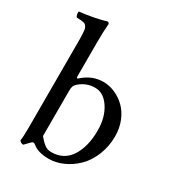

<svg xmlns="http://www.w3.org/2000/svg" viewBox="-172 -801 837 916"><g transform="rotate(30 246.5 -343.0)"><path d="M173.8 -362.8Q164.1 -354.5 160.6 -345.5Q157.2 -336.4 157.2 -320.8V-70.8Q175.3 -48.3 191.7 -36.1Q208 -23.9 229 -23.9Q297.9 -23.9 334 -79.3Q370.1 -134.8 370.1 -224.1Q370.1 -296.4 337.6 -345.7Q305.2 -395 258.8 -395Q210 -395 173.8 -362.8ZM167 -394Q216.8 -439 278.8 -439Q311.5 -439 343.3 -425Q375 -411.1 400.1 -386.5Q425.3 -361.8 440.7 -324Q456.1 -286.1 456.1 -242.2Q456.1 -185.1 436 -136.2Q416 -87.4 383.8 -56.2Q351.6 -24.9 312.7 -7.6Q273.9 9.8 234.9 9.8Q176.8 9.8 147 -14.6Q138.7 -21.5 133.1 -21.2Q127.4 -21 119.6 -12.2Q111.8 -3.4 96.2 12.2Q82 12.2 74.2 0Q78.1 -19 78.1 -70.8V-559.1Q78.1 -576.2 77.1 -588.1Q76.2 -600.1 75.2 -609.1Q74.2 -618.2 70.3 -623.5L63.5 -632.3Q61 -635.7 53.2 -637.5Q45.4 -639.2 40.3 -639.6Q35.2 -640.1 23.4 -640.6Q17.6 -641.1 14.2 -641.1Q9.8 -645.5 8.1 -655Q6.3 -664.6 7.8 -670.9Q38.1 -673.3 83.7 -682.1Q129.4 -690.9 147.9 -698.2Q161.1 -698.2 161.1 -688Q157.2 -647.9 157.2 -583V-398.9Q157.2 -385.3 167 -394Z"/></g></svg>

Font: Linux Libertine G
Style: Regular
Weight: 400
Designer: Philipp H. Poll
Foundry: Philipp H. Poll
Version: Version 4.7.5